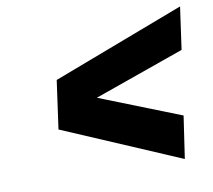

<svg xmlns="http://www.w3.org/2000/svg" viewBox="-66 -672 772 697"><g transform="rotate(-10 320.0 -323.0)"><path d="M127.9 -233.9 152.8 -412.1 640.1 -597.2 618.2 -440.9 285.2 -323.2 584 -205.1 561 -48.8Z"/></g></svg>

Font: Trueno Black
Style: Italic
Weight: 900
Designer: Julieta Ulanovsky
Foundry: Julieta Ulanovsky
Version: Version 3.001b | FøM Fix